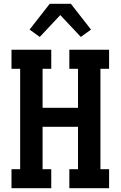

<svg xmlns="http://www.w3.org/2000/svg" viewBox="-20 -999 640 1019"><path d="M41 0V-101H87V-634H41V-735H252V-634H206V-427H394V-634H348V-735H559V-634H513V-101H559V0H348V-101H394V-326H206V-101H252V0ZM191 -803 137 -842 244 -979H356L463 -842L409 -803L300 -919Z"/></svg>

Font: Iosevka Etoile
Style: Bold
Weight: 700
Designer: Belleve Invis
Foundry: Belleve Invis
Version: Version 28.1.0; ttfautohint (v1.8.4)